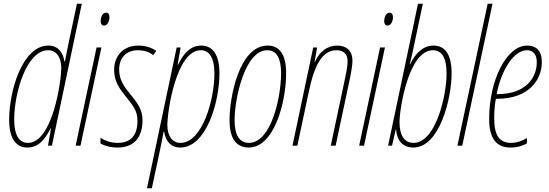

<svg xmlns="http://www.w3.org/2000/svg" viewBox="-20 -780 2938 1028"><path d="M126 10C183 10 220 -30 251 -93H253L237 0H258L418 -760H392L349 -558C341 -522 334 -483 328 -451H325C318 -499 291 -536 239 -536C100 -536 29 -294 29 -138C29 -42 64 10 126 10ZM129 -15C86 -15 56 -51 56 -140C56 -280 121 -511 238 -511C282 -511 308 -473 308 -416C308 -344 261 -15 129 -15Z M537 -643C557 -643 566 -670 566 -687C566 -704 559 -712 548 -712C528 -712 519 -686 519 -667C519 -652 526 -643 537 -643ZM385 0H411L523 -526H497Z M610 10C693 10 743 -40 743 -135C743 -197 716 -228 671 -284C636 -327 618 -361 618 -408C618 -470 656 -511 718 -511C759 -511 784 -497 801 -485L817 -508C796 -521 767 -536 720 -536C639 -536 591 -479 591 -406C591 -344 620 -305 653 -264C695 -212 716 -184 716 -134C716 -58 683 -15 610 -15C570 -15 537 -29 518 -43V-12C534 -2 567 10 610 10Z M767 228H793L835 32C843 -4 850 -43 856 -75H859C866 -27 893 10 945 10C1084 10 1155 -232 1155 -388C1155 -484 1120 -536 1058 -536C1001 -536 964 -496 933 -433H931L947 -526H926ZM946 -15C902 -15 876 -53 876 -110C876 -182 923 -511 1055 -511C1098 -511 1128 -475 1128 -386C1128 -246 1063 -15 946 -15Z M1312 10C1449 10 1512 -235 1512 -388C1512 -491 1475 -536 1413 -536C1260 -536 1209 -258 1209 -137C1209 -33 1249 10 1312 10ZM1313 -15C1263 -15 1236 -55 1236 -137C1236 -247 1289 -511 1411 -511C1460 -511 1485 -470 1485 -388C1485 -257 1431 -15 1313 -15Z M1546 0H1572L1633 -287C1664 -436 1707 -511 1782 -511C1818 -511 1841 -492 1841 -453C1841 -419 1831 -378 1823 -339L1751 0H1777L1847 -329C1856 -370 1867 -424 1867 -455C1867 -509 1834 -536 1785 -536C1733 -536 1689 -503 1666 -448H1664L1678 -526H1657Z M2055 -643C2075 -643 2084 -670 2084 -687C2084 -704 2077 -712 2066 -712C2046 -712 2037 -686 2037 -667C2037 -652 2044 -643 2055 -643ZM1903 0H1929L2041 -526H2015Z M2193 10C2334 10 2398 -253 2398 -388C2398 -488 2363 -536 2301 -536C2243 -536 2202 -491 2176 -436H2174C2177 -448 2180 -460 2186 -486L2244 -760H2218L2058 0H2079L2099 -86H2101C2104 -33 2133 10 2193 10ZM2194 -15C2145 -15 2119 -56 2119 -126C2119 -195 2167 -511 2298 -511C2341 -511 2371 -479 2371 -386C2371 -267 2313 -15 2194 -15Z M2429 0H2455L2617 -760H2591Z M2712 10C2751 10 2780 0 2801 -12V-41C2776 -26 2748 -15 2717 -15C2654 -15 2626 -55 2626 -147C2626 -186 2629 -220 2635 -251H2641C2813 -251 2881 -354 2881 -447C2881 -511 2849 -536 2802 -536C2694 -536 2599 -355 2599 -142C2599 -38 2639 10 2712 10ZM2644 -276H2639C2665 -407 2731 -511 2801 -511C2837 -511 2854 -487 2854 -446C2854 -366 2797 -276 2644 -276Z"/></svg>

Font: Noto Sans ExtraCondensed Thin
Style: Italic
Weight: 100
Width: 2
Italic angle: -12°
Designer: Monotype Design Team
Foundry: Monotype Imaging Inc.
Version: Version 2.013